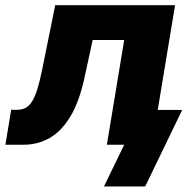

<svg xmlns="http://www.w3.org/2000/svg" viewBox="-54 -542 702 719"><path d="M-33.7 0 -12.2 -130.9H10.3Q28.8 -130.9 42.2 -138.2Q55.7 -145.5 66.2 -162.4Q76.7 -179.2 85.7 -207.8Q94.7 -236.3 103.5 -279.3L152.8 -522.5H601.6L515.1 0H346.2L411.1 -392.1H293L263.7 -256.8Q244.1 -164.1 210.7 -107.7Q177.2 -51.3 132.6 -25.6Q87.9 0 33.7 0ZM335.4 156.2 411.1 0H367.7L389.6 -130.4H628.4L489.7 156.2Z"/></svg>

Font: Inter 28pt ExtraBold
Style: Italic
Weight: 800
Italic angle: -9.3988°
Designer: Rasmus Andersson
Foundry: rsms
Version: Version 4.001;git-66647c0bb